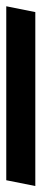

<svg xmlns="http://www.w3.org/2000/svg" viewBox="214 -216 135 628"><g transform="rotate(90 282.0 98.5)"><path d="M576 51 557 146H-12L7 51Z"/></g></svg>

Font: Codetta
Style: Bold Italic
Weight: 700
Italic angle: -11°
Designer: Ulrich Proeller
Foundry: PROSA GmbH
Version: Version 2.00;September 29, 2018;FontCreator 11.5.0.2427 64-b